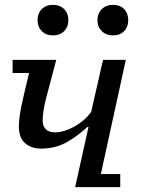

<svg xmlns="http://www.w3.org/2000/svg" viewBox="-20 -772 587 792"><path d="M476 -54H396L499 -525H405L356 -310C347.3 -298 337 -286.8 325 -276.5C313 -266.2 300.3 -257.3 287 -250C273.7 -242.7 260.2 -236.8 246.5 -232.5C232.8 -228.2 220 -226 208 -226C190.7 -226 177.7 -230.3 169 -239C160.3 -247.7 156 -259.3 156 -274C156 -302 161.5 -335.8 172.5 -375.5L212 -525H32V-471H100C92.7 -441.7 86.5 -416 81.5 -394L68.5 -335C64.8 -317.7 62.2 -302.2 60.5 -288.5C58.8 -274.8 58 -261.7 58 -249C58 -218.3 66.7 -195.7 84 -181C101.3 -166.3 122.7 -159 148 -159C186 -159 219.7 -166.7 249 -182C278.3 -197.3 308.7 -219.3 340 -248H345L290 0H476ZM135 -688C135 -670 140.8 -655.2 152.5 -643.5C164.2 -631.8 179.7 -626 199 -626C217.7 -626 232.8 -631.8 244.5 -643.5C256.2 -655.2 262 -670 262 -688C262 -707.3 256.2 -722.8 244.5 -734.5C232.8 -746.2 217.7 -752 199 -752C179.7 -752 164.2 -746.2 152.5 -734.5C140.8 -722.8 135 -707.3 135 -688ZM382 -688C382 -670 388 -655.2 400 -643.5C412 -631.8 427.3 -626 446 -626C465.3 -626 480.7 -631.8 492 -643.5C503.3 -655.2 509 -670 509 -688C509 -707.3 503.3 -722.8 492 -734.5C480.7 -746.2 465.3 -752 446 -752C427.3 -752 412 -746.2 400 -734.5C388 -722.8 382 -707.3 382 -688Z"/></svg>

Font: PT Serif Caption
Style: Italic
Weight: 400
Italic angle: -12°
Designer: A.Korolkova, O.Umpeleva, V.Yefimov
Foundry: ParaType Ltd
Version: Version 1.000W OFL